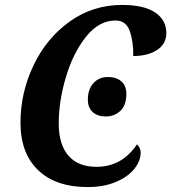

<svg xmlns="http://www.w3.org/2000/svg" viewBox="-20 -748 694 778"><path d="M63 -251Q63 -372 115.5 -482.5Q168 -593 262 -660.5Q356 -728 475 -728Q563 -728 608.5 -697.5Q654 -667 654 -614Q654 -570 616.5 -545.5Q579 -521 520 -521Q521 -578 506 -621.5Q491 -665 448 -665Q381 -665 328.5 -599Q276 -533 247 -435.5Q218 -338 218 -248Q218 -163 257 -117.5Q296 -72 371 -72Q474 -72 535 -163Q541 -158 545.5 -149Q550 -140 550 -130Q550 -96 524 -63.5Q498 -31 449 -10.5Q400 10 335 10Q206 10 134.5 -58.5Q63 -127 63 -251ZM336 -345Q336 -386 358.5 -411Q381 -436 418 -436Q451 -436 471.5 -418.5Q492 -401 492 -367Q492 -321 467.5 -298.5Q443 -276 409 -276Q376 -276 356 -293.5Q336 -311 336 -345Z"/></svg>

Font: Noto Serif Narrow
Style: Bold Italic
Weight: 700
Width: 4
Italic angle: -12°
Designer: Monotype Design Team
Foundry: Monotype Imaging Inc.
Version: Version 1.001